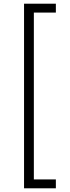

<svg xmlns="http://www.w3.org/2000/svg" viewBox="-20 -852 379 1038"><path d="M110 -832H282V-784H163V118H282V166H110Z"/></svg>

Font: Noto Sans Devanagari Light
Style: Regular
Weight: 300
Version: Version 2.003